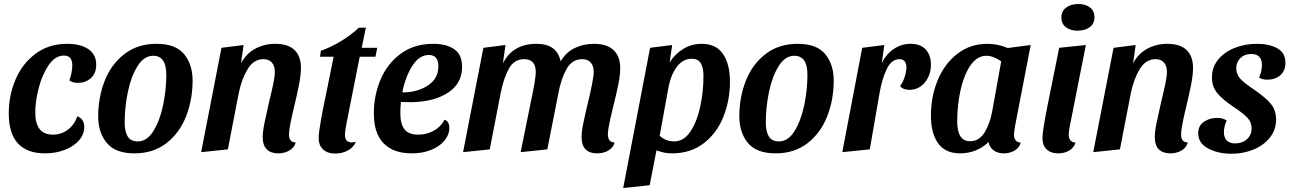

<svg xmlns="http://www.w3.org/2000/svg" viewBox="-20 -750 6474 964"><path d="M463 -425Q463 -381 436 -357.5Q409 -334 371 -334Q342 -334 328 -347Q335 -363 339 -384.5Q343 -406 343 -422Q343 -471 301 -471Q257 -471 224 -422.5Q191 -374 174 -306.5Q157 -239 157 -186Q157 -74 245 -74Q288 -74 321 -99Q354 -124 368 -166Q403 -153 403 -112Q403 -75 376.5 -45Q350 -15 305 2.5Q260 20 206 20Q116 20 70 -30Q24 -80 24 -181Q24 -272 58.5 -352Q93 -432 159.5 -481Q226 -530 317 -530Q384 -530 423.5 -503.5Q463 -477 463 -425Z M947 -346Q947 -250 914.5 -166.5Q882 -83 816 -31.5Q750 20 655 20Q559 20 516 -32.5Q473 -85 473 -165Q473 -261 505.5 -344Q538 -427 604.5 -478.5Q671 -530 766 -530Q862 -530 904.5 -478Q947 -426 947 -346ZM606 -135Q606 -90 621 -65Q636 -40 672 -40Q718 -40 750.5 -92.5Q783 -145 799 -222.5Q815 -300 815 -375Q815 -470 749 -470Q703 -470 670.5 -418Q638 -366 622 -288.5Q606 -211 606 -135Z M1362 -530Q1426 -530 1458.5 -499Q1491 -468 1491 -409Q1491 -374 1481.5 -325.5Q1472 -277 1456 -211Q1446 -170 1438.5 -132.5Q1431 -95 1431 -76Q1431 -57 1438 -46.5Q1445 -36 1465 -34Q1457 -8 1432.5 6Q1408 20 1377 20Q1340 20 1319.5 0Q1299 -20 1299 -62Q1299 -89 1307.5 -131Q1316 -173 1331 -238Q1345 -295 1352.5 -331.5Q1360 -368 1360 -390Q1360 -419 1345 -436Q1330 -453 1303 -453Q1254 -453 1224 -404Q1194 -355 1179 -284L1124 0L990 14L1092 -510L1203 -524L1190 -432Q1216 -481 1261.5 -505.5Q1307 -530 1362 -530Z M1865 -465H1786L1720 -132Q1712 -92 1712 -74Q1712 -35 1745 -35Q1755 -35 1767 -38Q1754 -9 1725.5 6Q1697 21 1662 21Q1625 21 1602.5 0.5Q1580 -20 1580 -57Q1580 -83 1591 -145Q1602 -207 1614 -263L1626 -321L1655 -465H1587L1591 -495Q1642 -513 1691.5 -543Q1741 -573 1782 -611H1817L1796 -510H1874Z M2300 -414Q2300 -331 2230 -285Q2160 -239 2046 -237L1993 -238Q1990 -208 1990 -182Q1990 -128 2010.5 -101Q2031 -74 2080 -74Q2123 -74 2158.5 -94Q2194 -114 2212 -149Q2236 -141 2236 -107Q2236 -74 2212 -44.5Q2188 -15 2145 2.5Q2102 20 2047 20Q1956 20 1906.5 -30Q1857 -80 1857 -181Q1857 -270 1890.5 -350Q1924 -430 1991.5 -480Q2059 -530 2156 -530Q2221 -530 2260.5 -503Q2300 -476 2300 -414ZM2000 -286Q2075 -286 2128 -320.5Q2181 -355 2181 -417Q2181 -474 2133 -474Q2085 -474 2050 -419Q2015 -364 2000 -286Z M2673 -530Q2725 -530 2755 -508.5Q2785 -487 2795 -442Q2821 -487 2865 -508.5Q2909 -530 2963 -530Q3027 -530 3060.5 -498.5Q3094 -467 3094 -408Q3094 -374 3085 -328.5Q3076 -283 3058 -211Q3032 -107 3032 -77Q3032 -57 3039.5 -46.5Q3047 -36 3066 -34Q3058 -8 3034 6Q3010 20 2979 20Q2900 20 2900 -62Q2900 -89 2908.5 -130.5Q2917 -172 2933 -239Q2944 -284 2952.5 -326.5Q2961 -369 2961 -389Q2961 -419 2946 -436Q2931 -453 2903 -453Q2852 -453 2824.5 -403.5Q2797 -354 2784 -284L2728 0L2594 14L2646 -242Q2670 -353 2670 -389Q2670 -420 2655.5 -436.5Q2641 -453 2612 -453Q2561 -453 2535 -405.5Q2509 -358 2494 -284L2439 0L2305 14L2407 -510L2518 -524L2505 -432Q2555 -530 2673 -530Z M3503 -530Q3575 -530 3610 -479Q3645 -428 3645 -340Q3645 -246 3612 -163.5Q3579 -81 3513 -30.5Q3447 20 3354 20Q3332 20 3315.5 16.5Q3299 13 3276 5L3242 180L3109 194L3244 -510L3355 -524L3342 -437Q3370 -480 3411.5 -505Q3453 -530 3503 -530ZM3365 -40Q3413 -40 3446 -89Q3479 -138 3495.5 -213.5Q3512 -289 3512 -369Q3512 -410 3498.5 -432.5Q3485 -455 3454 -455Q3408 -455 3378 -414Q3348 -373 3337 -315L3292 -68Q3324 -40 3365 -40Z M4166 -346Q4166 -250 4133.5 -166.5Q4101 -83 4035 -31.5Q3969 20 3874 20Q3778 20 3735 -32.5Q3692 -85 3692 -165Q3692 -261 3724.5 -344Q3757 -427 3823.5 -478.5Q3890 -530 3985 -530Q4081 -530 4123.5 -478Q4166 -426 4166 -346ZM3825 -135Q3825 -90 3840 -65Q3855 -40 3891 -40Q3937 -40 3969.5 -92.5Q4002 -145 4018 -222.5Q4034 -300 4034 -375Q4034 -470 3968 -470Q3922 -470 3889.5 -418Q3857 -366 3841 -288.5Q3825 -211 3825 -135Z M4552 -530Q4602 -530 4628 -501.5Q4654 -473 4654 -426Q4654 -373 4623.5 -336Q4593 -299 4546 -299Q4532 -299 4519 -303.5Q4506 -308 4499 -318Q4513 -336 4522 -363Q4531 -390 4531 -412Q4531 -431 4522 -442Q4513 -453 4496 -453Q4456 -453 4432 -403Q4408 -353 4396 -282L4347 0L4209 14L4309 -510L4420 -524L4407 -432Q4428 -477 4466.5 -503.5Q4505 -530 4552 -530Z M5071 -73Q5071 -56 5079.5 -45.5Q5088 -35 5105 -34Q5098 -8 5074 6Q5050 20 5019 20Q4990 20 4969 5Q4948 -10 4943 -37Q4916 -10 4879.5 5Q4843 20 4801 20Q4726 20 4690 -30.5Q4654 -81 4654 -170Q4654 -266 4688.5 -348.5Q4723 -431 4787.5 -480.5Q4852 -530 4938 -530Q4989 -530 5040 -509L5155 -524L5076 -115Q5071 -85 5071 -73ZM4933 -470Q4885 -470 4852 -421Q4819 -372 4802.5 -296.5Q4786 -221 4786 -141Q4786 -41 4850 -41Q4897 -41 4924 -86Q4951 -131 4962 -193L5007 -442Q4989 -455 4969.5 -462.5Q4950 -470 4933 -470Z M5475 -664Q5475 -631 5451.5 -613.5Q5428 -596 5390 -596Q5354 -596 5331.5 -613.5Q5309 -631 5309 -662Q5309 -694 5333 -712Q5357 -730 5394 -730Q5430 -730 5452.5 -712.5Q5475 -695 5475 -664ZM5346 -73Q5346 -56 5354.5 -45.5Q5363 -35 5380 -34Q5372 -8 5348 6Q5324 20 5293 20Q5256 20 5235 0Q5214 -20 5214 -56Q5214 -90 5237 -208L5298 -510L5432 -524L5351 -115Q5346 -88 5346 -73Z M5841 -530Q5905 -530 5937.5 -499Q5970 -468 5970 -409Q5970 -374 5960.5 -325.5Q5951 -277 5935 -211Q5925 -170 5917.5 -132.5Q5910 -95 5910 -76Q5910 -57 5917 -46.5Q5924 -36 5944 -34Q5936 -8 5911.5 6Q5887 20 5856 20Q5819 20 5798.5 0Q5778 -20 5778 -62Q5778 -89 5786.5 -131Q5795 -173 5810 -238Q5824 -295 5831.5 -331.5Q5839 -368 5839 -390Q5839 -419 5824 -436Q5809 -453 5782 -453Q5733 -453 5703 -404Q5673 -355 5658 -284L5603 0L5469 14L5571 -510L5682 -524L5669 -432Q5695 -481 5740.5 -505.5Q5786 -530 5841 -530Z M6174 -213Q6120 -249 6092.5 -281.5Q6065 -314 6065 -362Q6065 -412 6095.5 -450Q6126 -488 6178 -509Q6230 -530 6291 -530Q6352 -530 6393 -507.5Q6434 -485 6434 -435Q6434 -395 6408.5 -372.5Q6383 -350 6343 -350Q6315 -350 6302 -361Q6316 -395 6316 -423Q6316 -479 6262 -479Q6229 -479 6208 -458.5Q6187 -438 6187 -407Q6187 -376 6208.5 -353.5Q6230 -331 6278 -299Q6332 -262 6359.5 -230Q6387 -198 6387 -149Q6387 -99 6356.5 -60Q6326 -21 6274.5 0.5Q6223 22 6163 22Q6096 22 6046 -4.5Q5996 -31 5996 -81Q5996 -119 6024.5 -138.5Q6053 -158 6091 -158Q6120 -158 6139 -145Q6125 -114 6125 -87Q6125 -59 6139.5 -44.5Q6154 -30 6182 -30Q6217 -30 6240.5 -51Q6264 -72 6264 -105Q6264 -137 6243 -159Q6222 -181 6174 -213Z"/></svg>

Font: Sansita Medium Italic
Style: Regular
Weight: 500
Italic angle: -11°
Designer: Pablo Cosgaya
Foundry: Omnibus-Type
Version: Version 1.006